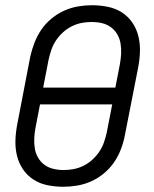

<svg xmlns="http://www.w3.org/2000/svg" viewBox="-20 -702 590 734"><path d="M222 12Q191 12 161.5 6Q132 0 108 -15.5Q84 -31 68 -54.5Q52 -78 45 -106.5Q38 -135 39 -165.5Q40 -196 46 -227L96 -487Q102 -513 112 -539Q122 -565 138 -588.5Q154 -612 177 -631Q200 -650 226 -661.5Q252 -673 278.5 -677.5Q305 -682 331 -682Q362 -682 392 -676Q422 -670 446 -654.5Q470 -639 486 -615.5Q502 -592 509 -563.5Q516 -535 515 -504.5Q514 -474 508 -443L457 -183Q452 -157 442 -131Q432 -105 416 -81.5Q400 -58 377 -39Q354 -20 328 -8.5Q302 3 275 7.5Q248 12 222 12ZM145 -367H421L438 -455Q442 -476 443 -496Q444 -516 441 -535Q438 -554 428.5 -570.5Q419 -587 404 -598Q389 -609 370 -613.5Q351 -618 331 -618Q312 -618 293 -614.5Q274 -611 255.5 -602Q237 -593 221.5 -579Q206 -565 194.5 -548Q183 -531 176.5 -512Q170 -493 166 -475ZM223 -52Q242 -52 261 -55.5Q280 -59 298.5 -68Q317 -77 332.5 -91Q348 -105 359.5 -122Q371 -139 377.5 -158Q384 -177 388 -195L409 -303H133L116 -215Q112 -194 111 -174Q110 -154 113 -135Q116 -116 125.5 -99.5Q135 -83 150 -72Q165 -61 184 -56.5Q203 -52 223 -52Z"/></svg>

Font: Lode
Style: Italic
Weight: 400
Italic angle: -11°
Monospace: yes
Designer: Belleve Invis
Foundry: Belleve Invis
Version: Version 29.2.0; ttfautohint (v1.8.3)